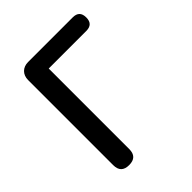

<svg xmlns="http://www.w3.org/2000/svg" viewBox="-206 -859 980 980"><g transform="rotate(-45 284.5 -368.5)"><path d="M97 -368V-58C97 -19 116 0 155 0C194 0 213 -19 213 -58V-639H484C517 -639 533 -655 533 -688C533 -721 517 -737 484 -737H315H162C123 -737 97 -711 97 -672Z"/></g></svg>

Font: GenSenRounded2 TW M
Style: Regular
Weight: 500
Version: Version 2.100;PS 2.1;hotconv 16.6.51;makeotf.lib2.5.65220 DE